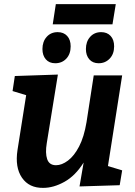

<svg xmlns="http://www.w3.org/2000/svg" viewBox="-20 -900 656 932"><path d="M190 12Q121 13 86.5 -37.5Q52 -88 65 -172L107 -438L41 -458L52 -531L261 -538L207 -205Q199 -157 209 -127.5Q219 -98 252 -98Q280 -98 310 -120.5Q340 -143 364 -189Q388 -235 400 -307L435 -534H573L504 -94L573 -73L561 -1L366 5L386 -111Q346 -47 293 -17.5Q240 12 190 12ZM542 -880 526 -782H236L251 -880ZM248 -593Q219 -593 202.5 -612Q186 -631 186 -662Q186 -698 206.5 -721Q227 -744 260 -744Q289 -744 306 -725.5Q323 -707 323 -675Q323 -638 302 -615.5Q281 -593 248 -593ZM459 -593Q430 -593 413.5 -612Q397 -631 397 -662Q397 -698 417.5 -721Q438 -744 471 -744Q500 -744 517 -725.5Q534 -707 534 -675Q534 -638 512.5 -615.5Q491 -593 459 -593Z"/></svg>

Font: Bitter
Style: Bold Italic
Weight: 700
Italic angle: -9°
Designer: Sol Matas, and Bitter project Authors
Foundry: Sol Matas
Version: Version 2.001